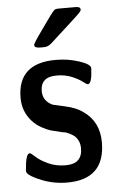

<svg xmlns="http://www.w3.org/2000/svg" viewBox="-52 -728 467 774"><g transform="rotate(-5 182.0 -341.0)"><path d="M26.9 -53.2Q31.7 -121.1 47.9 -121.1Q52.7 -121.1 69.3 -105.5Q85.9 -89.8 117.4 -75Q148.9 -60.1 189 -60.1Q255.9 -60.1 255.9 -123Q255.9 -141.1 249 -154.5Q242.2 -168 232.7 -175Q223.1 -182.1 212.2 -187Q201.2 -191.9 195.6 -192.9Q189.9 -193.8 188 -193.8Q153.8 -201.7 140.9 -205.3Q127.9 -209 105.5 -220.9Q83 -232.9 66.9 -251Q30.8 -291 30.8 -346.2Q30.8 -487.3 186 -486.8Q234.9 -486.8 280 -471.9Q325.2 -457 325.2 -440.9Q322.3 -377.9 306.2 -377.9Q301.3 -377.9 286.6 -389.4Q272 -400.9 244.9 -412.4Q217.8 -423.8 183.1 -423.8Q118.2 -423.8 118.2 -366.2Q118.2 -326.2 157.2 -308.1Q159.2 -307.1 205.6 -297.1Q252 -287.1 278.8 -267.1Q341.8 -223.1 341.8 -140.1Q341.8 9.8 189 9.8Q134.8 9.8 86.4 -9.5Q38.1 -28.8 28.8 -43.9Q26.9 -47.4 26.9 -53.2ZM104 -554.2Q104 -561 142.1 -613.8Q162.1 -641.6 175.8 -661.1Q191.9 -683.1 197 -687.5Q202.1 -691.9 214.8 -691.9H284.2Q303.2 -691.9 303.2 -680.2Q303.2 -675.3 296.6 -668.2Q290 -661.1 254.9 -628.9Q210 -587.9 173.8 -555.2Q159.7 -542 143.1 -542H126Q104 -542 104 -554.2Z"/></g></svg>

Font: CMU Sans Serif Demi Condensed
Style: DemiCondensed
Weight: 600
Width: 3
Version: Version 0.7.0